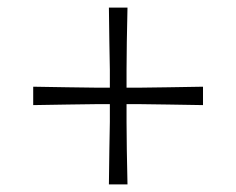

<svg xmlns="http://www.w3.org/2000/svg" viewBox="-20 -549 622 506"><path d="M267 -63Q267.5 -108 268.2 -153.8Q269 -199.5 269.5 -227.5V-274.5H231.5Q204 -274 158 -273.5Q112 -273 67.5 -272V-320.5Q112 -319.5 158 -319Q204 -318.5 231.5 -318H269.5V-365Q269 -392.5 268.2 -438.5Q267.5 -484.5 267 -529H316Q315 -484.5 314.2 -438.5Q313.5 -392.5 313.5 -365V-318H351Q378.5 -318.5 424.5 -319Q470.5 -319.5 515 -320.5V-272Q470.5 -273 424.5 -273.5Q378.5 -274 351 -274.5H313.5V-227.5Q313.5 -199.5 314.2 -153.8Q315 -108 316 -63Z"/></svg>

Font: Commissioner Loud ExtraLight
Style: Regular
Weight: 200
Designer: Kostas Bartsokas
Foundry: Kostas Bartsokas
Version: Version 1.000; ttfautohint (v1.8.3)